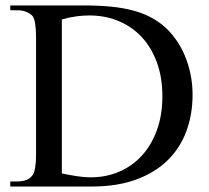

<svg xmlns="http://www.w3.org/2000/svg" viewBox="-20 -682 763 702"><path d="M684.1 -335Q684.1 -265.1 662.1 -204.1Q640.1 -143.1 594.7 -97.7Q549.3 -52.2 479.5 -26.1Q409.7 0 314 0H17.6V-18.6H42.5Q63.5 -18.6 78.4 -24.9Q93.3 -31.2 101.1 -44.9Q106 -53.2 108.9 -71.3Q111.8 -89.4 111.8 -117.7V-545.4Q111.8 -606.4 99.1 -623.5Q88.9 -633.8 75 -639.2Q61 -644.5 42.5 -644.5H17.6V-662.1H286.6Q341.8 -662.1 386 -657.7Q430.2 -653.3 465.8 -643.8Q501.5 -634.3 530 -619.4Q558.6 -604.5 582 -584Q605 -563.5 623.8 -536.6Q642.6 -509.8 656 -478Q669.4 -446.3 676.8 -410.2Q684.1 -374 684.1 -335ZM573.7 -330.1Q573.7 -398.9 553.7 -453.6Q533.7 -508.3 498.3 -546.4Q462.9 -584.5 413.8 -605Q364.7 -625.5 306.2 -625.5Q284.2 -625.5 259.5 -622.3Q234.9 -619.1 206.1 -610.8V-47.9Q236.8 -41.5 262.7 -37.6Q288.6 -33.7 309.6 -33.7Q365.7 -33.2 414.1 -53.5Q462.4 -73.7 497.8 -112.1Q533.2 -150.4 553.5 -205.6Q573.7 -260.7 573.7 -330.1Z"/></svg>

Font: Doulos SIL Viet
Style: Regular
Weight: 400
Designer: Walt Agee, Victor Gaultney, Peter Martin, Debbi Hosken, Becca Hirsbrunner
Foundry: SIL International
Version: Version 5.000